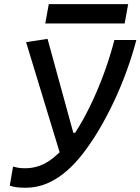

<svg xmlns="http://www.w3.org/2000/svg" viewBox="-20 -883 668 913"><path d="M101.6 9.8Q81.1 9.8 62.7 7.8Q44.4 5.9 26.4 0L42 -90.8Q53.2 -87.9 65.9 -85.4Q78.6 -83 100.1 -83Q160.6 -83 211.7 -116.7Q262.7 -150.4 305.7 -207Q340.3 -252.4 372.3 -309.6Q404.3 -366.7 432.6 -430.7Q460.9 -494.6 484.1 -561.3Q507.3 -627.9 523.9 -692.9H628.4Q608.9 -619.1 582.3 -545.9Q555.7 -472.7 523.2 -403.3Q490.7 -334 454.3 -272Q418 -210 378.9 -158.7Q340.3 -107.4 296.6 -69.6Q252.9 -31.7 204.3 -11Q155.8 9.8 101.6 9.8ZM271.5 -132.8 104 -682.6 206.1 -698.2 328.6 -251.5H375.5ZM195.3 -771.5 211.9 -863.3H589.4L572.8 -771.5Z"/></svg>

Font: Cascadia Code PL
Style: Italic
Weight: 400
Italic angle: -10°
Monospace: yes
Designer: Aaron Bell
Foundry: Saja Typeworks
Version: Version 2404.023